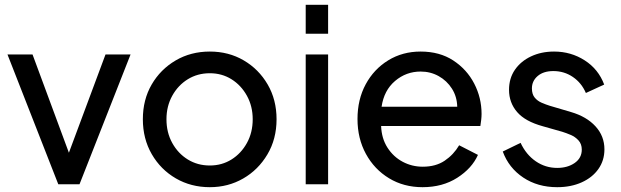

<svg xmlns="http://www.w3.org/2000/svg" viewBox="-20 -765 2579 797"><path d="M222 0 11 -539H115L266 -131L418 -539H522L310 0Z M851 12Q773 12 710 -24.5Q647 -61 610 -125Q573 -189 573 -270Q573 -351 609.5 -414Q646 -477 709 -514Q772 -551 851 -551Q929 -551 991.5 -514.5Q1054 -478 1091 -414.5Q1128 -351 1128 -270Q1128 -188 1090 -124Q1052 -60 989.5 -24Q927 12 851 12ZM851 -78Q901 -78 941 -103Q981 -128 1005 -171.5Q1029 -215 1029 -270Q1029 -324 1005 -367.5Q981 -411 941 -436Q901 -461 851 -461Q800 -461 759.5 -436Q719 -411 695 -367.5Q671 -324 671 -270Q671 -215 695 -171.5Q719 -128 759.5 -103Q800 -78 851 -78Z M1249 -625V-745H1342V-625ZM1249 0V-539H1342V0Z M1734 12Q1656 12 1595 -25Q1534 -62 1499 -126Q1464 -190 1464 -271Q1464 -352 1498 -415Q1532 -478 1591.5 -514.5Q1651 -551 1726 -551Q1805 -551 1861.5 -514Q1918 -477 1948.5 -418Q1979 -359 1979 -292Q1979 -281 1977.5 -267.5Q1976 -254 1974 -242H1562Q1564 -190 1588.5 -152Q1613 -114 1651.5 -93.5Q1690 -73 1735 -73Q1789 -73 1826 -98Q1863 -123 1886 -162L1964 -122Q1939 -66 1878 -27Q1817 12 1734 12ZM1726 -468Q1666 -468 1620 -429Q1574 -390 1564 -322H1878Q1877 -364 1856 -397Q1835 -430 1801 -449Q1767 -468 1726 -468Z M2293 12Q2212 12 2152 -28Q2092 -68 2067 -136L2141 -172Q2164 -123 2204 -95.5Q2244 -68 2293 -68Q2336 -68 2365.5 -88.5Q2395 -109 2395 -144Q2395 -167 2381.5 -182Q2368 -197 2349 -205Q2330 -213 2314 -218L2233 -241Q2160 -261 2126.5 -300Q2093 -339 2093 -392Q2093 -440 2117.5 -475.5Q2142 -511 2184.5 -531Q2227 -551 2280 -551Q2350 -551 2407 -514.5Q2464 -478 2488 -414L2412 -379Q2394 -421 2358 -445.5Q2322 -470 2277 -470Q2236 -470 2212 -449.5Q2188 -429 2188 -398Q2188 -374 2199.5 -360Q2211 -346 2228.5 -338.5Q2246 -331 2262 -326L2350 -300Q2415 -281 2452 -240.5Q2489 -200 2489 -145Q2489 -99 2464 -63.5Q2439 -28 2394.5 -8Q2350 12 2293 12Z"/></svg>

Font: Pitagon Sans Text Medium
Style: Regular
Weight: 500
Designer: Travis Tran
Foundry: Pitagon
Version: Version 1.000; ttfautohint (v1.8.4.7-5d5b);gftools[0.9.26]